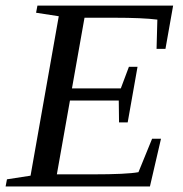

<svg xmlns="http://www.w3.org/2000/svg" viewBox="-32 -675 663 695"><path d="M180.7 -616.2 98.6 -628.9 103.5 -654.8H594.7L566.9 -498H534.7L537.6 -604Q484.4 -610.8 380.9 -610.8H273.9L228.5 -355H405.3L434.6 -433.1H465.8L430.2 -231.9H398.9L397.9 -311H221.2L173.8 -43.9H302.7Q427.7 -43.9 469.2 -51.8L518.6 -172.9H550.8L510.7 0H-11.7L-6.8 -25.9L78.6 -39.1Z"/></svg>

Font: Tinos
Style: Italic
Weight: 400
Italic angle: -16.333°
Designer: Steve Matteson
Foundry: Monotype Imaging Inc.
Version: Version 1.32